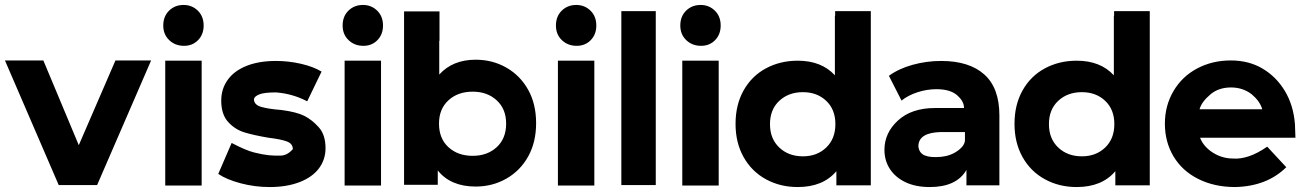

<svg xmlns="http://www.w3.org/2000/svg" viewBox="-26 -747 5265 775"><path d="M584 -503 366 0H211L-6 -503H149L292 -161L440 -503Z M641 -502H788V2H641ZM715 -727Q749 -727 772.5 -704Q796 -681 796 -644Q796 -608 773.5 -585Q751 -562 717 -562Q681 -562 657 -585Q633 -608 633 -644Q633 -681 656.5 -704Q680 -727 715 -727Z M855 -45 909 -170Q966 -140 1000 -131.5Q1034 -123 1058.5 -120.5Q1083 -118 1108.5 -119Q1134 -120 1156 -145Q1156 -167 1132 -176Q1108 -185 1058 -191Q999 -201 961 -212.5Q923 -224 895 -254.5Q867 -285 867 -341Q867 -388 893 -424.5Q919 -461 969 -481Q1019 -501 1088 -501Q1139 -501 1189 -489.5Q1239 -478 1272 -458L1214 -338Q1155 -369 1088 -374Q1040 -374 1020.5 -366Q1001 -358 999 -347Q999 -324 1028.5 -315.5Q1058 -307 1110 -303Q1171 -295 1202 -279.5Q1233 -264 1260.5 -233.5Q1288 -203 1288 -149Q1288 -103 1261.5 -67.5Q1235 -32 1183.5 -12Q1132 8 1062 8Q1003 8 946 -7Q889 -22 855 -45Z M1365 -502H1512V2H1365ZM1439 -727Q1473 -727 1496.5 -704Q1520 -681 1520 -644Q1520 -608 1497.5 -585Q1475 -562 1441 -562Q1405 -562 1381 -585Q1357 -608 1357 -644Q1357 -681 1380.5 -704Q1404 -727 1439 -727Z M2017 -248Q2017 -307 1979 -342Q1941 -377 1882 -377Q1822 -377 1784 -342Q1746 -307 1746 -248Q1746 -188 1784 -153Q1822 -118 1882 -118Q1941 -118 1979 -153Q2017 -188 2017 -248ZM1747 -582V-446Q1801 -506 1894 -506Q1962 -506 2018 -474Q2074 -442 2106 -384.5Q2138 -327 2138 -250Q2138 -173 2106 -115.5Q2074 -58 2018 -26Q1962 6 1894 6Q1793 6 1741 -59V-1H1605V-701H1748V-582Z M2226 -502H2373V2H2226ZM2300 -727Q2334 -727 2357.5 -704Q2381 -681 2381 -644Q2381 -608 2358.5 -585Q2336 -562 2302 -562Q2266 -562 2242 -585Q2218 -608 2218 -644Q2218 -681 2241.5 -704Q2265 -727 2300 -727Z M2482 -702H2621V0H2482Z M2728 -502H2875V2H2728ZM2802 -727Q2836 -727 2859.5 -704Q2883 -681 2883 -644Q2883 -608 2860.5 -585Q2838 -562 2804 -562Q2768 -562 2744 -585Q2720 -608 2720 -644Q2720 -681 2743.5 -704Q2767 -727 2802 -727Z M3346 -246Q3346 -305 3309 -340Q3272 -375 3215 -375Q3157 -375 3119.5 -340Q3082 -305 3082 -246Q3082 -187 3119.5 -151.5Q3157 -116 3215 -116Q3272 -116 3309 -151.5Q3346 -187 3346 -246ZM3489 1H3350V-56Q3296 8 3194 8Q3123 8 3065.5 -23.5Q3008 -55 2975.5 -113Q2943 -171 2943 -247Q2943 -324 2975.5 -382Q3008 -440 3065.5 -471Q3123 -502 3194 -502Q3290 -502 3344 -443V-683H3345V-702H3489Z M3869 -182V-214H3772Q3681 -212 3681 -156Q3684 -129 3707 -119.5Q3730 -110 3773 -114Q3812 -118 3840.5 -139Q3869 -160 3869 -182ZM4008 -281V1H3875V-61Q3835 8 3727 8Q3670 8 3629 -11.5Q3588 -31 3566 -65Q3544 -99 3544 -142Q3544 -211 3599 -261Q3654 -311 3748 -311H3865Q3866 -337 3838 -362Q3810 -387 3754 -387Q3715 -387 3677 -374.5Q3639 -362 3613 -341L3562 -441Q3602 -470 3658 -485.5Q3714 -501 3773 -501Q3886 -501 3947 -446.5Q4008 -392 4008 -281Z M4472 -246Q4472 -305 4435 -340Q4398 -375 4341 -375Q4283 -375 4245.5 -340Q4208 -305 4208 -246Q4208 -187 4245.5 -151.5Q4283 -116 4341 -116Q4398 -116 4435 -151.5Q4472 -187 4472 -246ZM4615 1H4476V-56Q4422 8 4320 8Q4249 8 4191.5 -23.5Q4134 -55 4101.5 -113Q4069 -171 4069 -247Q4069 -324 4101.5 -382Q4134 -440 4191.5 -471Q4249 -502 4320 -502Q4416 -502 4470 -443V-683H4471V-702H4615Z M5069 -306Q5060 -338 5027 -366Q4991 -394 4943 -394Q4894 -394 4861 -367Q4824 -336 4816 -306ZM5203 -191H4818Q4832 -155 4869.5 -131Q4907 -107 4953 -107Q4982 -105 5016 -116.5Q5050 -128 5089 -155L5166 -72Q5088 5 4960 8Q4876 8 4811 -24.5Q4746 -57 4711 -115.5Q4676 -174 4676 -248Q4676 -320 4710.5 -379Q4745 -438 4806 -470.5Q4867 -503 4942 -503Q5015 -503 5070.5 -470Q5126 -437 5160.5 -379.5Q5195 -322 5201 -246Q5201 -243 5203 -191Z"/></svg>

Font: Montserrat GRBold
Style: Regular
Weight: 700
Designer: Julieta Ulanovsky
Foundry: Julieta Ulanovsky
Version: Version 1.00 May 29, 2023, initial release